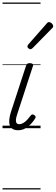

<svg xmlns="http://www.w3.org/2000/svg" viewBox="-20 -1015 441 1520"><path d="M124 16Q97 16 80.5 6Q64 -4 57.5 -23Q51 -42 53.5 -68.5Q56 -95 66 -127L186 -494Q190 -506 196 -510.5Q202 -515 217 -515Q231 -515 238 -509Q245 -503 241 -493L116 -110Q107 -84 106 -66.5Q105 -49 111.5 -40.5Q118 -32 132 -32Q149 -32 165.5 -42Q182 -52 196.5 -68Q211 -84 222 -99Q227 -106 234 -108.5Q241 -111 251 -104Q261 -98 262 -91Q263 -84 258 -77Q247 -58 227 -36Q207 -14 181 1Q155 16 124 16ZM220 -625Q214 -625 205.5 -632Q197 -639 197 -646Q197 -650 198.5 -654Q200 -658 204 -663L348 -827Q354 -835 358.5 -837.5Q363 -840 368 -840Q375 -840 383 -835Q391 -830 396 -822.5Q401 -815 401 -808Q401 -803 399.5 -799.5Q398 -796 393 -792L238 -634Q228 -625 220 -625ZM0 475H301V485H0ZM0 -20H301V0H0ZM0 -505H301V-500H0ZM0 -995H301V-985H0Z"/></svg>

Font: Playwrite CZ Guides
Style: Regular
Weight: 400
Designer: Veronika Burian, José Scaglione
Foundry: TypeTogether
Version: Version 1.003